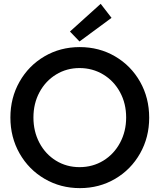

<svg xmlns="http://www.w3.org/2000/svg" viewBox="-20 -973 832 1001"><path d="M34.2 -360.4Q34.2 -462.9 81.8 -546.9Q129.4 -630.9 211.9 -679.2Q294.4 -727.5 395.5 -727.5Q497.1 -727.5 579.8 -679.2Q662.6 -630.9 710.2 -546.9Q757.8 -462.9 757.8 -359.4Q757.8 -256.8 710.2 -172.9Q662.6 -88.9 580.1 -40.5Q497.6 7.8 396.5 7.8Q295.9 7.8 212.9 -40.5Q129.9 -88.9 82 -173.1Q34.2 -257.3 34.2 -360.4ZM637.7 -360.4Q637.7 -433.6 605.7 -492.4Q573.7 -551.3 518.1 -584.7Q462.4 -618.2 394.5 -618.2Q327.6 -618.2 272.7 -584.7Q217.8 -551.3 186 -492.4Q154.3 -433.6 154.3 -360.4Q154.3 -287.6 185.5 -228.5Q216.8 -169.4 271.7 -135.5Q326.7 -101.6 394.5 -101.6Q463.4 -101.6 518.8 -135.5Q574.2 -169.4 606 -228.8Q637.7 -288.1 637.7 -360.4ZM344.7 -808.6 504.9 -953.1 561.5 -879.9 394.5 -756.8Z"/></svg>

Font: Reddit Sans Strawberry SemiBold
Style: Regular
Weight: 600
Designer: Stephen Hutchings
Foundry: Reddit
Version: Version 1.013